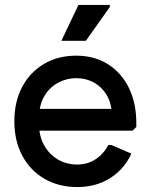

<svg xmlns="http://www.w3.org/2000/svg" viewBox="-20 -742 609 776"><path d="M292 14Q217 14 159.5 -19.5Q102 -53 70 -113Q38 -173 38 -252Q38 -331 69.5 -390.5Q101 -450 157.5 -483.5Q214 -517 288 -517Q361 -517 415.5 -483Q470 -449 500.5 -387.5Q531 -326 531 -244V-229L516 -214H89V-302H483L432 -282Q430 -327 410.5 -359Q391 -391 359.5 -408.5Q328 -426 289 -426Q247 -426 212 -406Q177 -386 157.5 -350.5Q138 -315 138 -268V-238Q138 -192 158 -155.5Q178 -119 213 -98Q248 -77 292 -77Q334 -77 366.5 -98.5Q399 -120 418 -156H430L511 -121Q482 -58 425 -22Q368 14 292 14ZM228 -577 297 -722H424V-714L327 -577Z"/></svg>

Font: Fustat SemiBold
Style: Regular
Weight: 600
Designer: Mohamed Gaber, Khaled Hosny, Laura Garcia Mut
Foundry: Kief Type Foundry, Alif Type Foundry, Hard Type Foundry
Version: Version 1.007